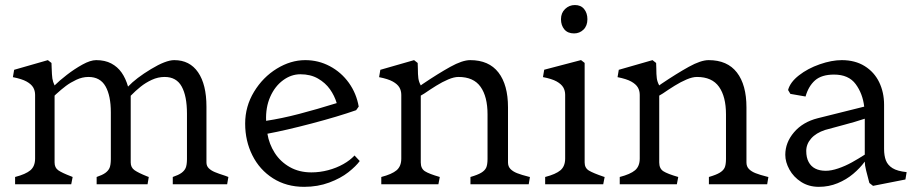

<svg xmlns="http://www.w3.org/2000/svg" viewBox="-20 -714 3553 744"><path d="M352.8 -481Q330.5 -481 299.4 -463.8Q268.2 -446.5 238.9 -423.8Q209.5 -401 191.5 -383Q184.8 -397 182.9 -410.1Q181 -423.2 180.2 -451.2L179.5 -470L165.5 -481L34.8 -443.5L30 -415Q64.8 -408.2 82.9 -398.1Q101 -388 108.5 -375.4Q116 -362.8 116 -346.2V-99.5Q116 -69.8 97.8 -54.2Q79.5 -38.8 38.5 -28.2V0H256L261.5 -28.2L256 -30.5Q220.5 -44 206 -54Q191.5 -64 191.5 -84.5V-343.5Q195.8 -347.8 197 -348.8Q217.8 -367.8 235.4 -381Q253 -394.2 276 -405Q299 -415.8 323 -415.8Q368.2 -415.8 388.9 -379.4Q409.5 -343 409.5 -278.5V-99.5V-96.8Q409.2 -74 404.4 -63.1Q399.5 -52.2 388.2 -44Q377 -35.8 354.5 -28.2V0H551.8L556.5 -28.2Q553.5 -29.8 550.2 -30.5Q516.5 -44 501.5 -54.4Q486.5 -64.8 486.5 -84.5V-343Q505.5 -362.5 524.9 -378Q544.2 -393.5 568.2 -404.6Q592.2 -415.8 618 -415.8Q663.5 -415.8 684 -378.8Q704.5 -341.8 704.5 -273.5V-99.5V-96.8Q704.2 -74 699.4 -63.1Q694.5 -52.2 683.2 -44Q672 -35.8 649.5 -28.2V0H860.2L865 -28.2L853 -32.8Q827 -41 812.5 -47.1Q798 -53.2 789 -62Q780 -70.8 780 -84.5V-300.8Q780 -386.5 747.6 -433.8Q715.2 -481 655.2 -481Q622.5 -481 565 -446.2Q507.5 -411.5 476.2 -378.5Q466.8 -410.8 451.1 -433Q435.5 -455.2 411.1 -468.1Q386.8 -481 352.8 -481Z M930 -235Q930 -301.8 964.4 -358.4Q998.8 -415 1052.6 -448Q1106.5 -481 1163 -481Q1213.8 -481 1258 -457.6Q1302.2 -434.2 1331.8 -393.1Q1361.2 -352 1370 -301L1360 -287Q1290.2 -262.5 1188.2 -235.6Q1086.2 -208.8 1016.2 -195.8Q1022.8 -155.8 1044.6 -121.5Q1066.5 -87.2 1102.9 -66.6Q1139.2 -46 1186.5 -46Q1219.5 -46 1251.8 -54.6Q1284 -63.2 1310.4 -78.1Q1336.8 -93 1353.8 -111.5L1374 -90Q1359.5 -70 1329.9 -46.6Q1300.2 -23.2 1255.8 -6.6Q1211.2 10 1158.5 10Q1089.8 10 1037.9 -23Q986 -56 958 -112Q930 -168 930 -235ZM1284.8 -314.5Q1276.2 -343.2 1258.6 -368.1Q1241 -393 1212.2 -409.6Q1183.5 -426.2 1144 -426.2Q1108.2 -426.2 1076.8 -403Q1045.2 -379.8 1027.1 -338.8Q1009 -297.8 1011.2 -245.8Q1071 -254.8 1138.9 -272.5Q1206.8 -290.2 1284.8 -314.5Z M1535 -346.2V-99.5Q1535 -69.8 1516.8 -54.2Q1498.5 -38.8 1457.5 -28.2V0H1678.8L1684.2 -28.2Q1642.5 -40.2 1626.5 -50.5Q1610.5 -60.8 1610.5 -84.5V-343.5Q1617.8 -347.5 1624 -351.5Q1647.2 -367.5 1670.6 -382Q1694 -396.5 1716.6 -406.1Q1739.2 -415.8 1756.8 -415.8Q1815.2 -415.8 1842.2 -377.6Q1869.2 -339.5 1869.2 -271V-99.5V-97.5Q1869 -74.8 1863.8 -63.9Q1858.5 -53 1845 -44.8Q1831.5 -36.5 1803 -28.2V0H2028.8L2033.5 -28.2L2029.5 -29Q2000 -36.5 1983.9 -42.9Q1967.8 -49.2 1958.1 -59.1Q1948.5 -69 1948.5 -84.5V-298Q1948.5 -385.2 1911.5 -433.1Q1874.5 -481 1802 -481Q1771.8 -481 1724.9 -455Q1678 -429 1617.5 -388.2L1610.5 -383Q1603 -396.8 1601.1 -410.8Q1599.2 -424.8 1599.2 -449.5L1598.5 -470L1584.5 -481L1453.8 -443.5L1449 -415Q1483.8 -408.2 1501.9 -398.1Q1520 -388 1527.5 -375.4Q1535 -362.8 1535 -346.2Z M2170 -99.5V-346.5Q2170 -363 2162.5 -375.6Q2155 -388.2 2136.9 -398.4Q2118.8 -408.5 2084 -415.2L2088.8 -443.8L2231.5 -481.2L2245.5 -470.2V-84.5Q2245.5 -63.2 2261.8 -53.2Q2278 -43.2 2320 -29L2323 -28.2L2317.5 0H2092.5V-28.2Q2133.5 -38.8 2151.8 -54.2Q2170 -69.8 2170 -99.5ZM2256.2 -639.5Q2256.2 -663.2 2243.5 -678.9Q2230.8 -694.5 2207.8 -694.5Q2185.8 -694.5 2169.8 -679.2Q2153.8 -664 2153.8 -639.5Q2153.8 -615.8 2166.9 -600.1Q2180 -584.5 2204.5 -584.5Q2225.8 -584.5 2241 -599.2Q2256.2 -614 2256.2 -639.5Z M2459 -346.2V-99.5Q2459 -69.8 2440.8 -54.2Q2422.5 -38.8 2381.5 -28.2V0H2602.8L2608.2 -28.2Q2566.5 -40.2 2550.5 -50.5Q2534.5 -60.8 2534.5 -84.5V-343.5Q2541.8 -347.5 2548 -351.5Q2571.2 -367.5 2594.6 -382Q2618 -396.5 2640.6 -406.1Q2663.2 -415.8 2680.8 -415.8Q2739.2 -415.8 2766.2 -377.6Q2793.2 -339.5 2793.2 -271V-99.5V-97.5Q2793 -74.8 2787.8 -63.9Q2782.5 -53 2769 -44.8Q2755.5 -36.5 2727 -28.2V0H2952.8L2957.5 -28.2L2953.5 -29Q2924 -36.5 2907.9 -42.9Q2891.8 -49.2 2882.1 -59.1Q2872.5 -69 2872.5 -84.5V-298Q2872.5 -385.2 2835.5 -433.1Q2798.5 -481 2726 -481Q2695.8 -481 2648.9 -455Q2602 -429 2541.5 -388.2L2534.5 -383Q2527 -396.8 2525.1 -410.8Q2523.2 -424.8 2523.2 -449.5L2522.5 -470L2508.5 -481L2377.8 -443.5L2373 -415Q2407.8 -408.2 2425.9 -398.1Q2444 -388 2451.5 -375.4Q2459 -362.8 2459 -346.2Z M3023 -114Q3023 -161.8 3056.9 -201.5Q3090.8 -241.2 3148.5 -255.8L3328.8 -300.8Q3323 -351 3295.8 -388Q3268.5 -425 3212 -425Q3163.8 -425 3138.2 -402.5Q3112.8 -380 3101.5 -340L3042.8 -350.2L3033.8 -365.2Q3041.8 -395.5 3076 -422.1Q3110.2 -448.8 3156.5 -464.9Q3202.8 -481 3241.8 -481Q3293.5 -481 3330.6 -457.9Q3367.8 -434.8 3386.8 -395.5Q3405.8 -356.2 3405.8 -308V-136.8Q3405.8 -110.5 3412.9 -92.2Q3420 -74 3438.5 -62.4Q3457 -50.8 3493.2 -47L3488.5 -18.5L3363 6.2L3349 -4.8Q3348.2 -6.8 3348.2 -7.2Q3348.2 -7.8 3347.5 -9.8Q3341.5 -32.8 3336.2 -53.4Q3331 -74 3331 -87.8Q3312.5 -62.5 3286.2 -40.4Q3260 -18.2 3225.9 -4.1Q3191.8 10 3153 10Q3114 10 3084.5 -9Q3055 -28 3039 -57Q3023 -86 3023 -114ZM3331 -114.8V-254Q3310 -247 3292 -241.8Q3274 -236.5 3253.2 -231Q3211.2 -220 3177.5 -210.5Q3141.8 -198.8 3123 -177.1Q3104.2 -155.5 3104.2 -129Q3104.2 -103.5 3113.4 -86.4Q3122.5 -69.2 3139.1 -60.8Q3155.8 -52.2 3180 -52.2Q3201.2 -52.2 3228.2 -61.4Q3255.2 -70.5 3281.5 -85.1Q3307.8 -99.8 3331 -114.8Z"/></svg>

Font: TMT Limkin
Style: Regular
Weight: 400
Designer: Gabriel Drozdov
Version: Version 1.000;Glyphs 3.1.2 (3151)